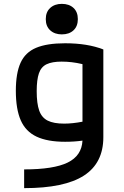

<svg xmlns="http://www.w3.org/2000/svg" viewBox="-20 -754 640 994"><path d="M105 123Q258 123 330.5 87.5Q403 52 407 -26Q386 -23 363.5 -21.5Q341 -20 317 -20Q226 -20 169.5 -46.5Q113 -73 87.5 -131Q62 -189 62 -284Q62 -375 86.5 -429Q111 -483 167 -506.5Q223 -530 317 -530Q433 -530 515 -498V-44Q515 90 414.5 155Q314 220 105 220ZM407 -124V-422Q377 -429 351 -432Q325 -435 299 -435Q250 -435 221.5 -421.5Q193 -408 181.5 -374.5Q170 -341 170 -282Q170 -218 183 -181.5Q196 -145 227 -129.5Q258 -114 312 -114Q356 -114 407 -124ZM300 -576Q263 -576 240 -597Q217 -618 217 -655Q217 -692 240 -713Q263 -734 300 -734Q338 -734 360.5 -713Q383 -692 383 -655Q383 -618 360.5 -597Q338 -576 300 -576Z"/></svg>

Font: M PLUS Code Latin 60 Medium
Style: Regular
Weight: 500
Width: 7
Monospace: yes
Designer: Coji Morishita
Foundry: UNDERFOREST DESIGN
Version: Version 1.005; ttfautohint (v1.8.3)